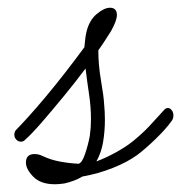

<svg xmlns="http://www.w3.org/2000/svg" viewBox="-20 -443 468 496"><path d="M122 33Q85 33 66 13.5Q47 -6 47 -23Q47 -45 69 -45Q74 -45 79 -44Q84 -43 90 -40Q111 -30 135.5 -25.5Q160 -21 183 -20Q192 -22 200 -46Q208 -70 212 -92Q215 -113 215 -135Q215 -167 210 -200Q205 -233 201 -266Q174 -230 144 -193.5Q114 -157 88 -127Q62 -97 44 -81Q40 -77 34 -77Q27 -77 22 -82.5Q17 -88 17 -95Q17 -104 24 -110Q33 -119 53 -141Q73 -163 98.5 -193.5Q124 -224 150 -257.5Q176 -291 198 -321Q199 -331 200 -340.5Q201 -350 203 -359Q210 -390 229.5 -406.5Q249 -423 264 -423Q282 -423 282 -404Q282 -390 267 -363Q260 -352 252 -339.5Q244 -327 234 -313Q234 -275 241 -234.5Q248 -194 249 -174Q250 -164 250.5 -154Q251 -144 251 -133Q251 -105 246.5 -77Q242 -49 229 -26Q256 -36 285 -52.5Q314 -69 335 -88Q355 -105 372 -124Q389 -143 404 -159Q408 -164 414 -164Q419 -164 423.5 -158.5Q428 -153 428 -145Q428 -136 423 -130Q408 -109 381.5 -83.5Q355 -58 335 -43Q309 -24 271 -9Q233 6 193 13Q173 25 146 31Q139 32 133 32.5Q127 33 122 33Z"/></svg>

Font: Meow Script
Style: Regular
Weight: 400
Designer: Robert E. Leuschke
Foundry: Robert E. Leuschke
Version: Version 1.010; ttfautohint (v1.8.3)